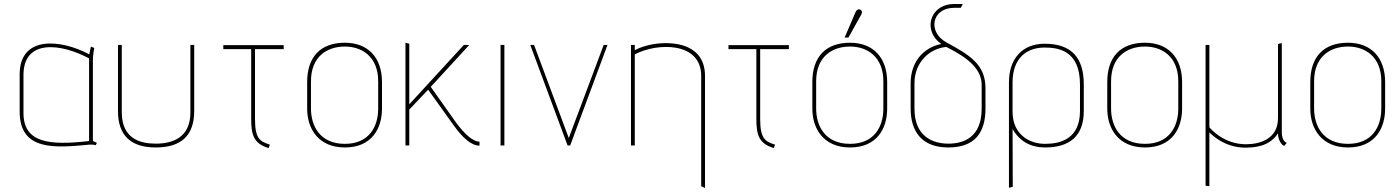

<svg xmlns="http://www.w3.org/2000/svg" viewBox="-20 -725 6963 957"><path d="M424 -22C231 0 97 -10 97 -162V-351C97 -532 284 -509 424 -434ZM463 -13C450 -20 443 -22 443 -22V-423C443 -455 450 -486 450 -486L433 -493L425 -454C286 -529 78 -551 78 -354V-169C78 29 255 12 425 -4C438 -5 455 -3 457 -1Z M929 -165C929 -36 836 -9 756 -9C680 -9 587 -33 587 -165V-501H568V-172C568 -47 635 10 756 10C881 10 948 -47 948 -172V-501H929Z M1325 -4C1278 -20 1251 -30 1251 -132V-480H1394V-500H1093V-480H1232V-132C1232 -54 1244 -9 1319 13Z M1865 -184C1865 -93 1819 -8 1699 -8C1574 -8 1530 -98 1530 -184V-320C1530 -441 1608 -493 1699 -493C1786 -493 1865 -441 1865 -320ZM1884 -316C1884 -437 1815 -512 1699 -512C1578 -512 1511 -442 1511 -316V-184C1511 -82 1568 10 1699 10C1831 10 1884 -82 1884 -184Z M2370 -19C2336 -19 2294 -59 2254 -113L2127 -292L2319 -501H2292L2020 -205V-507L2001 -512V0H2020V-179L2114 -278L2243 -98C2284 -41 2328 1 2370 1Z M2494 0V-501H2475V0Z M2822 0 3008 -501H2989L2815 -37L2642 -501H2623L2809 0Z M3494 212V-346C3494 -422 3459 -466 3409 -489C3345 -519 3230 -519 3144 -475V-501H3125V0H3144V-454C3258 -514 3475 -516 3475 -347V203Z M3843 -4C3796 -20 3769 -30 3769 -132V-480H3912V-500H3611V-480H3750V-132C3750 -54 3762 -9 3837 13Z M4383 -184C4383 -93 4337 -8 4217 -8C4092 -8 4048 -98 4048 -184V-320C4048 -441 4126 -493 4217 -493C4304 -493 4383 -441 4383 -320ZM4402 -316C4402 -437 4333 -512 4217 -512C4096 -512 4029 -442 4029 -316V-184C4029 -82 4086 10 4217 10C4349 10 4402 -82 4402 -184ZM4209 -538 4272 -651C4279 -662 4277 -673 4268 -677C4256 -682 4248 -673 4245 -666L4190 -538Z M4873 -184C4873 -40 4783 -9 4707 -9C4631 -9 4538 -43 4538 -184V-310C4538 -415 4614 -484 4697 -491C4811 -434 4873 -378 4873 -301ZM4892 -285C4892 -404 4814 -450 4697 -514C4603 -565 4623 -686 4736 -686H4769L4779 -705H4737C4612 -705 4578 -570 4672 -506C4583 -488 4519 -417 4519 -310V-184C4519 -68 4576 10 4707 10C4839 10 4892 -64 4892 -184Z M5363 -172C5363 -32 5265 -8 5189 -8C5107 -8 5027 -58 5027 -168V-314C5027 -438 5100 -488 5186 -488C5252 -488 5363 -476 5363 -304ZM5028 206 5027 -82C5063 -19 5119 10 5189 10C5312 10 5382 -47 5382 -172V-304C5382 -437 5321 -507 5187 -507C5076 -507 5009 -433 5009 -315V211Z M5853 -184C5853 -93 5807 -8 5687 -8C5562 -8 5518 -98 5518 -184V-320C5518 -441 5596 -493 5687 -493C5774 -493 5853 -441 5853 -320ZM5872 -316C5872 -437 5803 -512 5687 -512C5566 -512 5499 -442 5499 -316V-184C5499 -82 5556 10 5687 10C5819 10 5872 -82 5872 -184Z M6394 -13C6369 -20 6369 -63 6369 -63V-510L6350 -506V-136C6350 -32 6260 -6 6190 -6C6081 -6 6014 -82 6008 -91V-501H5989V201L6008 203V-65C6022 -52 6084 11 6188 11C6271 11 6319 -14 6350 -60C6350 -22 6373 2 6381 2Z M6865 -184C6865 -93 6819 -8 6699 -8C6574 -8 6530 -98 6530 -184V-320C6530 -441 6608 -493 6699 -493C6786 -493 6865 -441 6865 -320ZM6884 -316C6884 -437 6815 -512 6699 -512C6578 -512 6511 -442 6511 -316V-184C6511 -82 6568 10 6699 10C6831 10 6884 -82 6884 -184Z"/></svg>

Font: Advent Pro
Style: Thin
Weight: 100
Designer: Andreas Kalpakidis
Foundry: Andreas Kalpakidis
Version: Version 2.002 2007